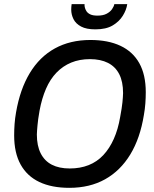

<svg xmlns="http://www.w3.org/2000/svg" viewBox="-20 -890 739 922"><path d="M313 12Q228 12 169 -16Q110 -44 79 -100Q48 -156 48 -240Q48 -267 50 -294.5Q52 -322 57 -350Q76 -461 123 -539Q170 -617 243.5 -657.5Q317 -698 414 -698Q499 -698 558.5 -670Q618 -642 649 -586.5Q680 -531 680 -447Q680 -421 678 -393.5Q676 -366 671 -338Q653 -226 605.5 -148Q558 -70 484.5 -29Q411 12 313 12ZM315 -81Q365 -81 405.5 -97Q446 -113 476 -145Q506 -177 526.5 -223Q547 -269 557 -328Q561 -351 564 -368.5Q567 -386 568 -399Q569 -412 570 -423Q571 -434 571 -443Q571 -498 552.5 -534Q534 -570 498.5 -588Q463 -606 412 -606Q362 -606 322 -589.5Q282 -573 251.5 -541.5Q221 -510 201 -464Q181 -418 170 -359Q166 -336 163.5 -318.5Q161 -301 160 -287.5Q159 -274 158 -263.5Q157 -253 157 -244Q157 -190 175.5 -153.5Q194 -117 229 -99Q264 -81 315 -81ZM438 -749Q395 -749 369.5 -762.5Q344 -776 333 -798Q322 -820 322 -844Q322 -850 322.5 -857Q323 -864 324 -870H386Q386 -867 386 -863Q386 -859 387 -856Q389 -846 395 -836.5Q401 -827 413.5 -821Q426 -815 448 -815Q475 -815 492 -824Q509 -833 518 -846Q527 -859 529 -870H591Q587 -842 569.5 -814Q552 -786 520.5 -767.5Q489 -749 438 -749Z"/></svg>

Font: Archivo SemiCondensed Medium
Style: Italic
Weight: 500
Width: 4
Italic angle: -10°
Designer: Hector Gatti
Foundry: Omnibus-Type
Version: Version 2.001